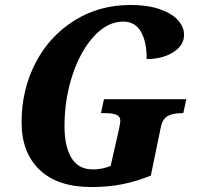

<svg xmlns="http://www.w3.org/2000/svg" viewBox="-20 -744 795 774"><path d="M67 -251Q67 -381 122.5 -489Q178 -597 278.5 -660.5Q379 -724 507 -724Q575 -724 624 -707Q673 -690 697.5 -662.5Q722 -635 722 -604Q722 -561 678.5 -533.5Q635 -506 571 -506Q572 -574 548.5 -615.5Q525 -657 477 -657Q413 -657 358.5 -597.5Q304 -538 272 -441Q240 -344 240 -235Q240 -154 268 -107.5Q296 -61 355 -61Q391 -61 426 -75L459 -220Q465 -249 465 -256Q465 -275 449 -281.5Q433 -288 401 -288H387L399 -344H731L719 -288H715Q678 -288 656.5 -276.5Q635 -265 628 -230L588 -36Q527 -12 471.5 -1Q416 10 349 10Q212 10 139.5 -59.5Q67 -129 67 -251Z"/></svg>

Font: Noto Serif NarrowExtraBold
Style: Italic
Weight: 800
Width: 4
Italic angle: -12°
Designer: Monotype Design Team
Foundry: Monotype Imaging Inc.
Version: Version 1.001